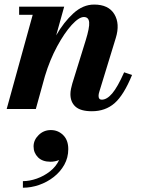

<svg xmlns="http://www.w3.org/2000/svg" viewBox="-20 -490 632 863"><path d="M130.9 168.2Q130.9 139.4 153.7 117Q176.5 94.6 208.5 94.6Q240.9 94.6 263.9 117.2Q286.9 139.8 286.9 180.2Q286.9 218.6 269.1 250.4Q251.3 282.2 221.7 305.4Q192.1 328.6 155.9 341.2Q119.7 353.8 82.9 353.8V324.2Q112.9 324.2 145.3 312.8Q177.7 301.4 204.7 280.2Q231.7 259 245.7 229.4Q226.5 237 206.9 237Q170.5 237 150.7 217Q130.9 197 130.9 168.2ZM127 -423.5H66V-460H268.5L232.5 -331Q266.5 -390.5 309.8 -430Q353 -469.5 403 -469.5Q468 -469.5 494 -426.2Q520 -383 500.5 -319.5L426.5 -78Q423 -67.5 423 -59Q423 -42 437.5 -42Q460.5 -42 484.5 -70.2Q508.5 -98.5 538 -165L573.5 -153Q536.5 -62.5 495 -26.2Q453.5 10 393 10Q342.5 10 319.5 -10.5Q296.5 -31 296.5 -67Q296.5 -77.5 299.2 -91.2Q302 -105 305 -114.5L365 -308Q383 -366 380.8 -389.8Q378.5 -413.5 357 -413.5Q335 -413.5 302.2 -377.8Q269.5 -342 236.8 -281.5Q204 -221 182 -148L141 0H10Z"/></svg>

Font: Bodoni* 06pt
Style: Bold Italic
Weight: 700
Italic angle: -13°
Version: Version 2.3